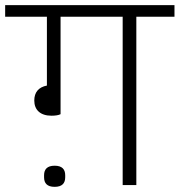

<svg xmlns="http://www.w3.org/2000/svg" viewBox="-40 -718 697 745"><path d="M172 7C201 7 213 -7 213 -30V-38C213 -61 201 -75 172 -75C143 -75 131 -61 131 -38V-30C131 -7 143 7 172 7ZM160 -269C174 -269 188 -271 195 -275V-653H436V0H489V-653H637V-698H-20V-653H142V-386C110 -380 93 -360 93 -328C93 -292 116 -269 160 -269Z"/></svg>

Font: IBM Plex Devanagari Light
Style: Regular
Weight: 300
Designer: Mike Abbink, Paul van der Laan, Pieter van Rosmalen, Erin McLaughlin
Foundry: Bold Monday
Version: Version 1.0